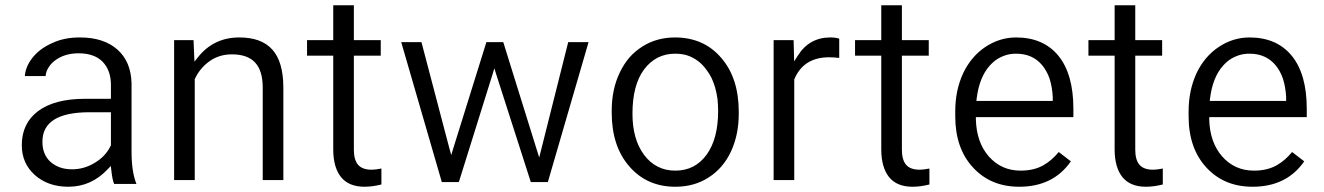

<svg xmlns="http://www.w3.org/2000/svg" viewBox="-20 -697 5013 727"><path d="M496.7 -0.5C484.1 -31.2 478.1 -72.5 478.1 -123.4V-381.4C477.6 -408.6 472.5 -432.7 464 -453.9C455.4 -475.1 442.3 -493.2 425.2 -508.8C390.9 -539.5 343.6 -555.2 282.6 -555.2C263 -555.2 244.8 -553.7 227.2 -550.1C209.6 -546.6 192.4 -541.1 176.8 -533.5C145.1 -519.4 119.4 -500.3 100.8 -475.6C84.6 -453.9 75.6 -431.7 74.1 -409.1H152.6C153.7 -420.7 157.2 -431.2 163.7 -441.3C169.8 -451.4 178.3 -460.5 188.9 -468.5C212.6 -486.1 242.3 -495.2 277.1 -495.2C316.9 -495.2 347.6 -484.6 368.8 -463C389.4 -441.3 400 -412.1 400 -375.8V-331V-322.9H392.4H301.8C225.2 -322.9 165.7 -307.3 123.9 -276.1C83.1 -245.3 62.5 -202.5 62.5 -147.1C62.5 -101.8 78.6 -64.5 111.3 -34.8C144.6 -5 186.9 10.1 238.8 10.1C296.7 10.1 346.6 -12.1 388.4 -56.9L399.5 -68.5L401.5 -52.4C404 -28.7 407.6 -11.1 412.1 -0.5ZM172.3 -83.1C151.1 -101.8 140.6 -127.5 140.6 -160.2C140.6 -234.8 200 -272 319.4 -272H392.4H400V-264V-148.1V-146.6L399 -145.1C386.4 -118.4 366.8 -97.2 339 -80.6C311.8 -64 283.1 -55.9 252.4 -55.9C220.2 -55.9 193.5 -65 172.3 -83.1Z M639.3 -545.1V-15.1H717.4V-396V-397.5L718.4 -399.5C731.5 -426.7 750.1 -448.9 773.8 -465.5C798 -482.6 826.2 -491.2 857.9 -491.2C897.2 -491.2 926.4 -481.1 945.6 -460.5C964.7 -440.3 974.3 -409.6 974.8 -368.3V-15.1H1052.9V-367.8C1052.4 -431.2 1038.8 -478.6 1011.1 -509.3C983.4 -540.1 942.1 -555.2 886.1 -555.2C821.2 -555.2 768.8 -530 729 -479.6L716.4 -463.5L715.4 -483.6L712.8 -545.1Z M1241.8 -677.1V-552.6V-545.1H1234.3H1142.6V-486.1H1234.3H1241.8V-478.6V-131.5C1241.8 -85.6 1251.9 -50.4 1271.5 -26.2C1291.2 -2 1320.9 10.1 1360.2 10.1C1380.9 10.1 1402 7.1 1424.2 1.5V-58.9C1409.1 -55.9 1397 -54.4 1387.4 -54.4C1363.2 -54.4 1345.6 -61 1335 -74.1C1324.9 -86.6 1319.9 -105.3 1319.9 -130V-478.6V-486.1H1327.5H1421.7V-545.1H1327.5H1319.9V-552.6V-677.1Z M2021.7 -100.8 2013.6 -126.4 1885.6 -537.5H1821.7L1696.2 -135L1688.7 -109.8L1681.6 -135L1575.8 -537.5H1499.2L1652.9 -7.6H1717.4L1844.8 -415.1L1851.9 -438.3L1858.9 -415.6L1989.9 -7.6H2054.4L2208.6 -537.5H2131.5L2028.2 -126.4Z M2296.2 -271C2296.2 -185.9 2318.4 -117.9 2363.2 -66.5C2407.6 -15.6 2465.5 10.1 2537 10.1C2584.9 10.1 2626.7 -1.5 2663.5 -25.2C2699.7 -48.4 2728 -81.1 2747.6 -122.9C2767.3 -165.2 2777.3 -213.1 2777.3 -266.5V-273C2777.3 -358.7 2755.2 -427.2 2710.3 -478.6C2688.2 -504.3 2662.5 -523.4 2633.8 -536C2605 -548.6 2572.3 -555.2 2536 -555.2C2489.2 -555.2 2447.9 -543.6 2411.6 -520.4C2393.5 -508.8 2377.3 -495.2 2363.2 -479.1C2349.1 -462.5 2337 -443.8 2327 -422.7C2316.4 -401 2308.8 -378.3 2303.8 -354.2C2298.7 -330 2296.2 -304.3 2296.2 -277.6ZM2418.6 -433.8C2448.4 -473.6 2487.7 -493.7 2536 -493.7C2552.6 -493.7 2567.8 -491.7 2582.4 -487.2C2596.5 -482.6 2609.6 -475.6 2622.2 -466.5C2634.3 -457.4 2645.3 -446.3 2654.9 -432.7C2662.5 -423.2 2669 -412.6 2674.6 -401C2680.1 -389.4 2684.6 -376.8 2688.2 -364.2C2691.7 -351.1 2694.7 -337.5 2696.7 -322.9C2698.2 -308.3 2699.2 -293.2 2699.2 -277.6C2699.2 -206.5 2684.6 -151.6 2655.9 -111.8C2626.2 -71 2586.9 -50.9 2537 -50.9C2512.3 -50.9 2490.2 -55.9 2470.5 -66C2450.4 -76.1 2433.2 -91.2 2418.6 -110.8C2389.4 -150.1 2374.8 -202 2374.8 -266.5C2374.8 -338.5 2389.4 -394.5 2418.6 -433.8Z M3157.7 -550.6C3149.1 -553.7 3138 -555.2 3123.9 -555.2C3070.5 -555.2 3029.2 -532 3000.5 -485.6L2986.9 -464.5L2986.4 -489.7L2984.9 -545.1H2909.3V-15.1H2987.4V-394.5V-396L2987.9 -397.5C3011.1 -452.4 3054.9 -480.1 3119.4 -480.1C3133 -480.1 3145.6 -479.1 3157.7 -477.6Z M3316.9 -677.1V-552.6V-545.1H3309.3H3217.6V-486.1H3309.3H3316.9V-478.6V-131.5C3316.9 -85.6 3327 -50.4 3346.6 -26.2C3366.2 -2 3396 10.1 3435.3 10.1C3455.9 10.1 3477.1 7.1 3499.2 1.5V-58.9C3484.1 -55.9 3472 -54.4 3462.5 -54.4C3438.3 -54.4 3420.7 -61 3410.1 -74.1C3400 -86.6 3395 -105.3 3395 -130V-478.6V-486.1H3402.5H3496.7V-545.1H3402.5H3395V-552.6V-677.1Z M4034.8 -86.1 3988.9 -121.4C3972.3 -101.3 3953.7 -84.6 3932 -72C3907.8 -57.9 3878.6 -50.9 3844.3 -50.9C3795.5 -50.9 3755.7 -69 3723.9 -104.8C3692.7 -140.6 3676.6 -187.4 3675.1 -245.3V-253.4H3682.6H4044.3V-285.6C4044.3 -372.8 4025.2 -439.8 3987.4 -486.1C3949.6 -532 3896.2 -555.2 3827.7 -555.2C3785.9 -555.2 3747.1 -543.1 3711.3 -519.4C3675.6 -495.7 3647.4 -462.5 3627.2 -420.2C3617.1 -398.5 3609.6 -375.8 3604.5 -351.6C3599.5 -327.5 3597 -301.8 3597 -274.6V-256.9C3597 -175.8 3619.6 -110.8 3664.5 -62.5C3709.3 -14.1 3767.3 10.1 3839.3 10.1C3925.4 10.1 3990.4 -22.2 4034.8 -86.1ZM3925.9 -450.4C3938 -435.8 3947.6 -418.6 3954.2 -399C3960.7 -378.8 3964.7 -356.2 3966.2 -330.5V-330V-322.9V-314.9H3958.7H3685.6H3677.1L3678.1 -323.9C3684.6 -376.8 3700.8 -418.6 3727.5 -448.4C3736.5 -458.4 3746.1 -467 3756.7 -473.6C3767.3 -480.1 3778.3 -485.1 3790.4 -488.7C3802 -492.2 3814.6 -493.7 3827.7 -493.7C3869 -493.7 3901.8 -479.1 3925.9 -450.4Z M4200.5 -677.1V-552.6V-545.1H4192.9H4101.3V-486.1H4192.9H4200.5V-478.6V-131.5C4200.5 -85.6 4210.6 -50.4 4230.2 -26.2C4249.9 -2 4279.6 10.1 4318.9 10.1C4339.5 10.1 4360.7 7.1 4382.9 1.5V-58.9C4367.8 -55.9 4355.7 -54.4 4346.1 -54.4C4321.9 -54.4 4304.3 -61 4293.7 -74.1C4283.6 -86.6 4278.6 -105.3 4278.6 -130V-478.6V-486.1H4286.1H4380.4V-545.1H4286.1H4278.6V-552.6V-677.1Z M4918.4 -86.1 4872.5 -121.4C4855.9 -101.3 4837.3 -84.6 4815.6 -72C4791.4 -57.9 4762.2 -50.9 4728 -50.9C4679.1 -50.9 4639.3 -69 4607.6 -104.8C4576.3 -140.6 4560.2 -187.4 4558.7 -245.3V-253.4H4566.2H4928V-285.6C4928 -372.8 4908.8 -439.8 4871 -486.1C4833.2 -532 4779.8 -555.2 4711.3 -555.2C4669.5 -555.2 4630.7 -543.1 4595 -519.4C4559.2 -495.7 4531 -462.5 4510.8 -420.2C4500.8 -398.5 4493.2 -375.8 4488.2 -351.6C4483.1 -327.5 4480.6 -301.8 4480.6 -274.6V-256.9C4480.6 -175.8 4503.3 -110.8 4548.1 -62.5C4592.9 -14.1 4650.9 10.1 4722.9 10.1C4809.1 10.1 4874.1 -22.2 4918.4 -86.1ZM4809.6 -450.4C4821.7 -435.8 4831.2 -418.6 4837.8 -399C4844.3 -378.8 4848.4 -356.2 4849.9 -330.5V-330V-322.9V-314.9H4842.3H4569.3H4560.7L4561.7 -323.9C4568.3 -376.8 4584.4 -418.6 4611.1 -448.4C4620.2 -458.4 4629.7 -467 4640.3 -473.6C4650.9 -480.1 4662 -485.1 4674.1 -488.7C4685.6 -492.2 4698.2 -493.7 4711.3 -493.7C4752.6 -493.7 4785.4 -479.1 4809.6 -450.4Z"/></svg>

Font: Vazir FD Light
Style: Regular
Weight: 300
Foundry: DejaVu fonts team - Redesigned by Saber Rastikerdar
Version: Version 21.10;October 20, 2019;FontCreator 12.0.0.2547 64-bi